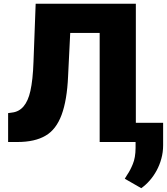

<svg xmlns="http://www.w3.org/2000/svg" viewBox="-20 -747 878 1010"><path d="M723 242.9 636.4 193.2 648.8 172.9Q665.5 148.8 678.6 116.1Q692.8 82.7 693.2 31.2V0H504.3V-573.9H349.4L338.1 -345.2Q332.7 -220.2 304 -142.8Q275.2 -65.3 219.8 -33.4Q163.7 0 71 0H22.7V-152L42.6 -154.8Q116.5 -162.6 139.9 -268.8Q146.3 -297.2 150.4 -335.2Q154.5 -373.2 156.2 -421.9L167.6 -727.3H694.6V-100.9H838.1V17Q838.1 53.6 828.8 87.4Q819.6 121.1 803.8 150.2Q788 179.3 767.2 202.9Q746.4 226.6 723 242.9Z"/></svg>

Font: Linik Sans Black
Style: Regular
Weight: 900
Designer: Fonts by Rasmus Andersson / Changes by Cristiano Sobral with parts from Marc Monis
Foundry: rsms
Version: Version 3.020; ttfautohint (v1.6)